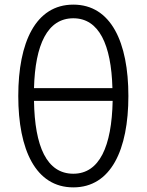

<svg xmlns="http://www.w3.org/2000/svg" viewBox="-20 -796 634 830"><path d="M59 -381C59 -149 134 14 297 14C460 14 535 -149 535 -381C535 -613 460 -776 297 -776C134 -776 59 -613 59 -381ZM467 -360C463 -163 410 -45 297 -45C182 -45 130 -163 127 -360ZM297 -717C408 -717 461 -603 466 -415H127C132 -603 185 -717 297 -717Z"/></svg>

Font: Repo Light
Style: Regular
Weight: 300
Designer: Stefan Peev
Foundry: Context Ltd
Version: Version 001.502